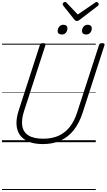

<svg xmlns="http://www.w3.org/2000/svg" viewBox="-20 -1430 1072 1931"><path d="M412 19Q325 19 267 -5.5Q209 -30 179 -74Q149 -118 146 -179.5Q143 -241 167 -316L381 -977Q384 -987 391 -991.5Q398 -996 414 -996Q428 -996 434.5 -991.5Q441 -987 437 -976L221 -310Q194 -225 204 -163Q214 -101 266.5 -68Q319 -35 415 -35Q502 -35 568.5 -64.5Q635 -94 682 -154Q729 -214 757 -303L976 -977Q979 -987 985.5 -991.5Q992 -996 1008 -996Q1037 -996 1031 -976L812 -299Q778 -193 722.5 -122.5Q667 -52 589.5 -16.5Q512 19 412 19ZM601 -1083Q583 -1083 571.5 -1091.5Q560 -1100 560 -1119Q560 -1142 575.5 -1161.5Q591 -1181 618 -1181Q636 -1181 647 -1172Q658 -1163 658 -1145Q658 -1121 643.5 -1102Q629 -1083 601 -1083ZM846 -1083Q828 -1083 816.5 -1091.5Q805 -1100 805 -1119Q805 -1142 820 -1161.5Q835 -1181 863 -1181Q880 -1181 891.5 -1172Q903 -1163 903 -1145Q903 -1121 888.5 -1102Q874 -1083 846 -1083ZM951 -1410Q959 -1410 966 -1402.5Q973 -1395 973 -1388Q973 -1382 971 -1378.5Q969 -1375 964 -1371L783 -1232Q774 -1225 767 -1222Q760 -1219 752 -1219Q745 -1219 739.5 -1222.5Q734 -1226 728 -1233L616 -1373Q614 -1378 612 -1382Q610 -1386 610 -1389Q610 -1399 619 -1404.5Q628 -1410 635 -1410Q642 -1410 645.5 -1407Q649 -1404 653 -1399L762 -1284L930 -1399Q937 -1404 941 -1407Q945 -1410 951 -1410ZM0 471H943V481H0ZM0 -20H943V0H0ZM0 -505H943V-500H0ZM0 -991H943V-981H0Z"/></svg>

Font: Playwrite IE Guides
Style: Regular
Weight: 400
Designer: Veronika Burian, José Scaglione
Foundry: TypeTogether
Version: Version 1.003